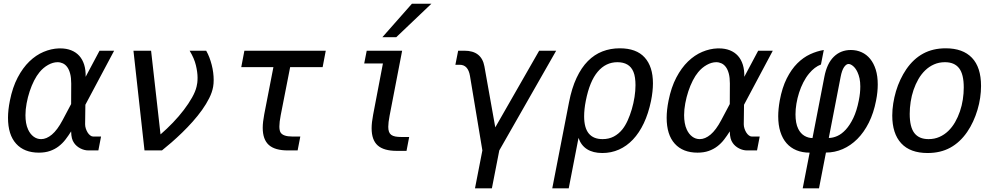

<svg xmlns="http://www.w3.org/2000/svg" viewBox="-20 -825 5458 1053"><path d="M193.4 12.2Q112.8 12.2 68.4 -36.9Q23.9 -85.9 23.9 -179.2Q23.9 -221.7 34.2 -272.9Q48.8 -346.2 76.9 -399.7Q105 -453.1 141.1 -488Q177.2 -522.9 219 -540.5Q260.7 -558.1 302.7 -559.6H311Q344.2 -559.6 370.6 -549.1Q397 -538.6 414.8 -518.8Q432.6 -499 441.7 -470Q450.7 -440.9 449.7 -403.8L525.9 -546.9H606L448.2 -250.5L446.8 -143.6Q446.8 -131.8 450.7 -119.9Q454.6 -107.9 460.7 -98.1Q466.8 -88.4 474.9 -82.3Q482.9 -76.2 490.7 -76.2H534.2L519.5 0H465.3Q442.4 0 420.7 -11.2Q398.9 -22.5 386.2 -41Q378.4 -51.8 374.5 -66.7Q370.6 -81.5 370.1 -104.5Q355.5 -81.1 339.1 -59.8Q322.8 -38.6 301.8 -22.5Q280.8 -6.3 254.2 2.9Q227.5 12.2 193.4 12.2ZM205.6 -62Q234.9 -62 264.6 -86.9Q294.4 -111.8 323.2 -166L370.1 -254.4L370.6 -367.2Q370.6 -398.9 364.7 -421.1Q358.9 -443.4 348.6 -457.3Q338.4 -471.2 324.7 -477.5Q311 -483.9 295.9 -483.9Q270.5 -483.9 243.9 -469Q217.3 -454.1 196.8 -429.2Q181.2 -410.6 167.2 -383.3Q153.3 -356 142.8 -324.2Q132.3 -292.5 126 -258.5Q119.6 -224.6 119.6 -193.4Q119.6 -171.4 123 -151.1Q126.5 -130.9 134.3 -114.3Q145.5 -89.8 164.1 -75.9Q182.6 -62 205.6 -62Z M711.9 -546.9H808.6L860.4 -87.9Q895.5 -118.2 928.5 -152.6Q961.4 -187 988 -221.9Q1014.6 -256.8 1033.2 -289.8Q1051.8 -322.8 1058.1 -350.1Q1060.5 -358.4 1062 -370.8Q1063.5 -383.3 1063.5 -398.9Q1063.5 -428.7 1054.4 -466.8Q1045.4 -504.9 1020 -546.9H1110.8Q1120.6 -529.8 1128.2 -510Q1135.7 -490.2 1141.1 -469.2Q1146.5 -448.2 1149.2 -427Q1151.9 -405.8 1151.9 -386.2Q1151.9 -365.7 1148.9 -349.1Q1143.6 -318.8 1127.4 -286.6Q1111.3 -254.4 1088.1 -221.9Q1064.9 -189.5 1036.6 -157.7Q1008.3 -126 978.8 -97.4Q949.2 -68.8 920.7 -43.9Q892.1 -19 868.2 0H772.5Z M1558.6 0Q1487.8 0 1454.3 -30Q1420.9 -60.1 1420.9 -124Q1420.9 -140.6 1423.1 -158.9Q1425.3 -177.2 1429.2 -198.2L1479.5 -457H1303.2L1320.3 -546.9H1766.6L1749.5 -457H1571.3L1519.5 -192.9Q1512.2 -155.3 1512.2 -131.8Q1512.2 -110.4 1518.1 -99.6Q1531.2 -76.2 1584 -76.2H1627L1612.3 0H1558.6Z M2239.3 -804.7H2346.2L2153.3 -621.1H2077.1ZM2155.8 2.4Q2085 2.4 2051.5 -27.3Q2018.1 -57.1 2018.1 -121.6Q2018.1 -152.8 2026.4 -195.8L2080.1 -477.1H1977.5L1991.2 -546.9H2185.5L2116.7 -190.4Q2109.4 -152.8 2109.4 -129.4Q2109.4 -113.3 2113.3 -102.5Q2117.2 -91.8 2125.7 -85.4Q2134.3 -79.1 2147.9 -76.4Q2161.6 -73.7 2181.2 -73.7H2224.1L2209.5 2.4Z M2625.5 0 2557.6 -408.2Q2547.4 -469.7 2501.5 -469.7H2477.5L2492.7 -546.9H2526.9Q2621.1 -546.9 2636.7 -460.9L2696.3 -126.5L2937 -546.9H3030.3L2718.3 0L2677.7 208H2585Z M3100.6 -263.7Q3115.7 -341.8 3142.1 -397.9Q3168.5 -454.1 3204.1 -490Q3239.7 -525.9 3283.9 -543Q3328.1 -560.1 3378.9 -560.1Q3470.2 -560.1 3515.6 -509.8Q3561 -459.5 3561 -368.2Q3561 -346.2 3558.3 -321.8Q3555.7 -297.4 3550.3 -271Q3536.1 -202.6 3511 -149.4Q3485.8 -96.2 3451.4 -59.8Q3417 -23.4 3374.5 -4.6Q3332 14.2 3283.7 14.2Q3232.4 14.2 3199.5 -6.8Q3166.5 -27.8 3152.8 -68.8L3099.1 208H3008.8ZM3284.7 -62Q3319.3 -62 3346.2 -76.2Q3373 -90.3 3393.1 -115.2Q3409.2 -135.3 3422.4 -164.3Q3435.5 -193.4 3445.1 -226.1Q3454.6 -258.8 3460 -293Q3465.3 -327.1 3465.3 -357.9Q3465.3 -379.4 3462.6 -397.9Q3460 -416.5 3454.1 -430.7Q3442.9 -458 3420.7 -470.9Q3398.4 -483.9 3366.2 -483.9Q3302.2 -483.9 3258.1 -431.6Q3213.9 -379.4 3192.9 -272.9Q3188 -248.5 3185.8 -227.1Q3183.6 -205.6 3183.6 -187Q3183.6 -124 3209 -93Q3234.4 -62 3284.7 -62Z M3805.7 12.2Q3725.1 12.2 3680.7 -36.9Q3636.2 -85.9 3636.2 -179.2Q3636.2 -221.7 3646.5 -272.9Q3661.1 -346.2 3689.2 -399.7Q3717.3 -453.1 3753.4 -488Q3789.6 -522.9 3831.3 -540.5Q3873 -558.1 3915 -559.6H3923.3Q3956.5 -559.6 3982.9 -549.1Q4009.3 -538.6 4027.1 -518.8Q4044.9 -499 4054 -470Q4063 -440.9 4062 -403.8L4138.2 -546.9H4218.3L4060.5 -250.5L4059.1 -143.6Q4059.1 -131.8 4063 -119.9Q4066.9 -107.9 4073 -98.1Q4079.1 -88.4 4087.2 -82.3Q4095.2 -76.2 4103 -76.2H4146.5L4131.8 0H4077.6Q4054.7 0 4033 -11.2Q4011.2 -22.5 3998.5 -41Q3990.7 -51.8 3986.8 -66.7Q3982.9 -81.5 3982.4 -104.5Q3967.8 -81.1 3951.4 -59.8Q3935.1 -38.6 3914.1 -22.5Q3893.1 -6.3 3866.5 2.9Q3839.8 12.2 3805.7 12.2ZM3817.9 -62Q3847.2 -62 3877 -86.9Q3906.7 -111.8 3935.5 -166L3982.4 -254.4L3982.9 -367.2Q3982.9 -398.9 3977.1 -421.1Q3971.2 -443.4 3960.9 -457.3Q3950.7 -471.2 3937 -477.5Q3923.3 -483.9 3908.2 -483.9Q3882.8 -483.9 3856.2 -469Q3829.6 -454.1 3809.1 -429.2Q3793.5 -410.6 3779.5 -383.3Q3765.6 -356 3755.1 -324.2Q3744.6 -292.5 3738.3 -258.5Q3731.9 -224.6 3731.9 -193.4Q3731.9 -171.4 3735.4 -151.1Q3738.8 -130.9 3746.6 -114.3Q3757.8 -89.8 3776.4 -75.9Q3794.9 -62 3817.9 -62Z M4420.4 12.2Q4379.9 12.2 4347.9 -1Q4315.9 -14.2 4293.7 -39.6Q4271.5 -64.9 4259.8 -102.1Q4248 -139.2 4248 -187.5Q4248 -225.6 4256.3 -272.9Q4269.5 -344.7 4294.9 -395Q4320.3 -445.3 4353 -477.8Q4385.7 -510.3 4423.3 -527.6Q4460.9 -544.9 4498 -550.8L4482.4 -471.2Q4447.3 -458 4417.5 -421.9Q4399.9 -400.9 4386 -373.8Q4372.1 -346.7 4362.5 -316.9Q4353 -287.1 4347.9 -256.6Q4342.8 -226.1 4342.8 -197.8Q4342.8 -174.3 4346.4 -154.1Q4350.1 -133.8 4357.9 -118.2Q4370.6 -92.8 4391.6 -80.3Q4412.6 -67.9 4436 -67.9L4501 -403.3Q4515.1 -477.1 4553 -513.9Q4590.8 -550.8 4646.5 -550.8Q4678.7 -550.8 4705.8 -538.3Q4732.9 -525.9 4752.4 -502Q4772 -478 4783 -442.9Q4793.9 -407.7 4793.9 -361.8Q4793.9 -341.3 4791.7 -319.6Q4789.6 -297.9 4784.7 -273.4Q4771.5 -205.1 4744.9 -152.1Q4718.3 -99.1 4681.9 -62.7Q4645.5 -26.4 4601.6 -7.3Q4557.6 11.7 4509.8 11.7L4471.7 208H4382.3ZM4525.4 -68.4Q4547.9 -68.4 4572 -79.1Q4596.2 -89.8 4618.7 -114.3Q4641.1 -138.7 4659.9 -177.7Q4678.7 -216.8 4689.9 -273.4Q4694.3 -295.4 4696.3 -314.5Q4698.2 -333.5 4698.2 -350.6Q4698.2 -375.5 4694.1 -394.8Q4689.9 -414.1 4682.6 -429.7Q4672.4 -451.2 4658.7 -462.6Q4645 -474.1 4633.8 -474.1Q4621.1 -474.1 4609.1 -456.8Q4597.2 -439.5 4590.3 -403.3Z M5067.4 14.2Q4971.7 14.2 4922.6 -39.1Q4873.5 -92.3 4873.5 -191.4Q4873.5 -224.1 4878.9 -258.1Q4884.3 -292 4894 -325Q4903.8 -357.9 4918.2 -388.4Q4932.6 -418.9 4950.2 -444.8Q4989.7 -502.4 5043.2 -531.2Q5096.7 -560.1 5166.5 -560.1Q5260.7 -560.1 5310.5 -508.1Q5360.4 -456.1 5360.4 -353.5Q5360.4 -321.8 5355.5 -288.3Q5350.6 -254.9 5340.8 -222.4Q5331.1 -189.9 5316.9 -158.9Q5302.7 -127.9 5284.2 -101.1Q5245.1 -44.4 5191.7 -15.1Q5138.2 14.2 5067.4 14.2ZM5072.3 -62Q5105 -62 5132.1 -74Q5159.2 -85.9 5180.7 -106.7Q5202.1 -127.4 5218 -155Q5233.9 -182.6 5244.6 -214.1Q5255.4 -245.6 5260.5 -279.3Q5265.6 -313 5265.6 -345.2Q5265.6 -418 5240 -450.9Q5214.4 -483.9 5162.6 -483.9Q5129.9 -483.9 5102.8 -471.9Q5075.7 -460 5054.2 -439.2Q5032.7 -418.5 5016.8 -390.9Q5001 -363.3 4990.2 -331.8Q4979.5 -300.3 4974.4 -266.6Q4969.2 -232.9 4969.2 -200.7Q4969.2 -127.9 4994.9 -95Q5020.5 -62 5072.3 -62Z"/></svg>

Font: Hack
Style: Italic
Weight: 400
Italic angle: -11°
Monospace: yes
Designer: Christopher Simpkins
Foundry: Christopher Simpkins
Version: Version 2.019; ttfautohint (v1.4.1) -l 4 -r 80 -G 350 -x 0 -